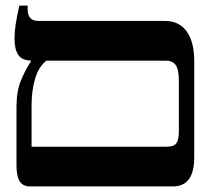

<svg xmlns="http://www.w3.org/2000/svg" viewBox="-20 -667 763 687"><path d="M86 0Q63 0 51 -17.5Q39 -35 39 -76V-285Q39 -340 54.5 -378Q70 -416 91 -448V-450Q59 -451 45.5 -470.5Q32 -490 32 -529Q32 -553 36 -579.5Q40 -606 49 -647H79V-633Q79 -592 118 -592H571Q621 -592 648 -554.5Q675 -517 675 -448V-104Q675 0 599 0ZM93 -142H574Q604 -142 612 -156Q620 -170 620 -197V-378Q620 -419 608.5 -434.5Q597 -450 575 -450H146Q119 -429 106 -386.5Q93 -344 93 -291Z"/></svg>

Font: Noto Serif Hebrew Condensed
Style: Bold
Weight: 700
Width: 3
Designer: Monotype Design Team
Foundry: Monotype Imaging Inc.
Version: Version 2.004; ttfautohint (v1.8.4.7-5d5b)